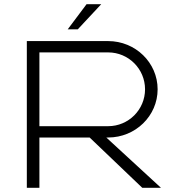

<svg xmlns="http://www.w3.org/2000/svg" viewBox="-20 -896 834 916"><path d="M303 -756H351L463 -876H393ZM108 -700V0H168V-240H407.6L658.8 0H748L487.1 -240H496C626.3 -240 732 -343 732 -470C732 -597 626.3 -700 496 -700ZM168 -646H496C593.2 -646 672 -567.2 672 -470C672 -372.8 593.2 -294 496 -294H168Z"/></svg>

Font: Resamitz
Style: Regular
Weight: 500
Designer: gluk
Foundry: gluk
Version: Version 0.047